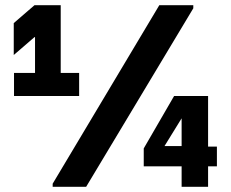

<svg xmlns="http://www.w3.org/2000/svg" viewBox="-20 -720 889 740"><path d="M34 -350V-439H115V-577H113L33 -508V-631L113 -700H214V-439H285V-350ZM725 -688 312 0H183V-12L594 -700H725ZM816 -155V-79H782V0H680V-79H534V-148L651 -350H782V-155ZM680 -264 614 -157H680Z"/></svg>

Font: Be Vietnam ExtraBold
Style: Regular
Weight: 800
Designer: Gabriel Lam
Foundry: TypeRant
Version: Version 4.000